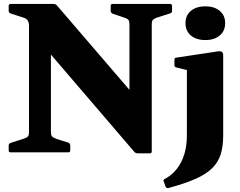

<svg xmlns="http://www.w3.org/2000/svg" viewBox="-20 -772 1215 973"><path d="M773 -682Q760 -677 754.5 -671Q749 -665 749 -645V-4Q749 5 739 5H678Q668 5 661 -2L151 -597L238 -692V-104Q238 -89 242.5 -82Q247 -75 266 -68L327 -49Q336 -44 336 -35V-10Q336 0 326 0H34Q24 0 24 -10V-35Q24 -44 34 -48L103 -70Q117 -75 122 -81Q127 -87 127 -107V-639Q127 -660 119.5 -669.5Q112 -679 98 -683L33 -704Q24 -708 24 -717V-742Q24 -752 34 -752H251Q261 -752 268 -745L720 -219L636 -82V-648Q636 -663 631.5 -670Q627 -677 609 -683L550 -703Q541 -708 541 -717V-742Q541 -752 551 -752H842Q852 -752 852 -742V-717Q852 -707 842 -704ZM927 -86V-310H1111V-86ZM810 148Q805 140 815 135Q852 115 876.5 83.5Q901 52 914 9.5Q927 -33 927 -86H1111Q1111 -31 1098.5 9.5Q1086 50 1055 80.5Q1024 111 969.5 135Q915 159 833 181Q824 183 819 174ZM927 -310V-462L947 -412L874 -430Q864 -432 864 -442V-469Q864 -480 874 -480L1080 -511Q1097 -514 1104 -509.5Q1111 -505 1111 -491V-310ZM1021 -569Q975 -569 947.5 -592Q920 -615 920 -655Q920 -694 947.5 -717Q975 -740 1021 -740Q1066 -740 1093.5 -717Q1121 -694 1121 -655Q1121 -615 1093.5 -592Q1066 -569 1021 -569Z"/></svg>

Font: Hahmlet ExtraBold
Style: Regular
Weight: 800
Designer: Minjoo Ham & Mark Frömberg
Foundry: hypertype
Version: Version 1.002